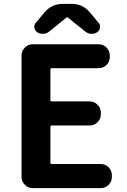

<svg xmlns="http://www.w3.org/2000/svg" viewBox="-20 -968 654 988"><path d="M148.4 0Q125 0 107.9 -17.1Q90.8 -34.2 90.8 -57.6V-682.6Q90.8 -706.1 107.9 -723.1Q125 -740.2 148.4 -740.2H487.3Q511.7 -740.2 528.3 -723.1Q544.9 -706.1 544.9 -682.6V-674.8Q544.9 -650.4 528.3 -633.8Q511.7 -617.2 487.3 -617.2H246.1Q239.3 -617.2 239.3 -609.4V-453.1Q239.3 -446.3 246.1 -446.3H441.4Q464.8 -446.3 481.9 -429.2Q499 -412.1 499 -388.7V-379.9Q499 -355.5 481.9 -338.9Q464.8 -322.3 441.4 -322.3H246.1Q239.3 -322.3 239.3 -314.5V-130.9Q239.3 -124 246.1 -124H498Q522.5 -124 539.1 -106.9Q555.7 -89.8 555.7 -66.4V-57.6Q555.7 -34.2 539.1 -17.1Q522.5 0 498 0ZM157.2 -824.2Q156.2 -827.1 156.2 -830.1Q156.2 -841.8 164.1 -850.6L209 -904.3Q246.1 -948.2 303.7 -948.2H348.6Q406.2 -948.2 443.4 -903.3L487.3 -850.6Q495.1 -841.8 495.1 -830.1Q495.1 -827.1 494.1 -824.2Q492.2 -809.6 479.5 -801.8Q466.8 -793.9 452.1 -793.9Q450.2 -793.9 448.2 -793.9Q431.6 -794.9 418.9 -805.7L329.1 -877.9Q328.1 -878.9 326.2 -878.9Q324.2 -878.9 322.3 -877.9L233.4 -805.7Q219.7 -794.9 203.1 -793.9Q201.2 -793.9 200.2 -793.9Q184.6 -793.9 171.9 -801.8Q159.2 -809.6 157.2 -824.2Z"/></svg>

Font: Gen Jyuu Gothic Bold
Style: Bold
Weight: 700
Designer: [Source Han Sans]
Ryoko NISHIZUKA  (kana & ideographs); Paul D. Hunt (Latin, Greek & Cyrillic); Wenlong ZHANG  (bopomofo
Version: Version 1.002.20150607